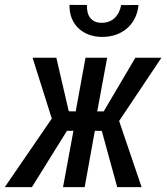

<svg xmlns="http://www.w3.org/2000/svg" viewBox="-65 -764 680 784"><path d="M350.6 -229.5 322.3 -230 280.8 0H192.4L234.9 -230H208.5L65.4 0H-45.4L146.5 -279.8L67.9 -528.3H165L215.8 -309.6L244.1 -309.1L284.2 -528.3H372.6L332 -309.1H358.4L487.8 -528.3H594.2L421.4 -270L513.2 0H413.6ZM500.5 -743.7Q497.6 -712.9 485.1 -688.5Q472.7 -664.1 452.6 -647.2Q432.6 -630.4 406.5 -621.6Q380.4 -612.8 349.6 -613.3Q319.8 -613.8 295.7 -623.3Q271.5 -632.8 254.2 -649.7Q236.8 -666.5 227.5 -690.4Q218.3 -714.4 218.8 -744.1L290 -743.7Q289.6 -728 292.5 -714.8Q295.4 -701.7 302.7 -691.9Q310.1 -682.1 321.5 -676.5Q333 -670.9 350.1 -670.9Q367.2 -670.9 380.6 -676.3Q394 -681.6 404.1 -691.4Q414.1 -701.2 420.4 -714.4Q426.8 -727.5 429.7 -743.2Z"/></svg>

Font: Roboto Mono
Style: Italic
Weight: 400
Designer: Google
Version: Version 2.000985; 2015; ttfautohint (v1.3)